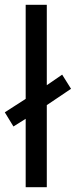

<svg xmlns="http://www.w3.org/2000/svg" viewBox="-29 -780 316 800"><path d="M78 0V-285L27 -253L-9 -312L78 -368V-760H166V-425L230 -469L267 -410L166 -342V0Z"/></svg>

Font: Noto Sans Syloti Nagri
Style: Regular
Weight: 400
Designer: Monotype Design Team
Foundry: Monotype Imaging Inc.
Version: Version 2.003; ttfautohint (v1.8.4.7-5d5b)